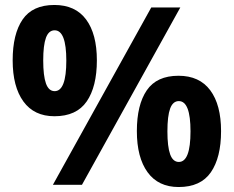

<svg xmlns="http://www.w3.org/2000/svg" viewBox="-20 -744 941 773"><path d="M199 -724Q283.4 -724 326.7 -665.5Q370 -607 370 -501Q370 -395 329 -335.5Q288 -276 199.3 -276Q117.4 -276 74.2 -335.5Q31 -395 31 -501Q31 -607 71 -665.5Q111 -724 199 -724ZM200 -622Q176.1 -622 165 -592Q154 -562 154 -500.5Q154 -439 165 -408Q176.1 -377 200 -377Q247 -377 247 -499.9Q247 -622 200 -622ZM706 -714 310 0H193L589 -714ZM698.7 -439Q783 -439 826.5 -380.5Q870 -322 870 -216Q870 -110 829 -50.5Q788 9 699.3 9Q617.4 9 574.2 -50.5Q531 -110 531 -216Q531 -322 571 -380.5Q611 -439 698.7 -439ZM700 -337Q676.1 -337 665 -307Q654 -277 654 -215Q654 -153.5 665 -122.8Q676.1 -92 700 -92Q747 -92 747 -215.3Q747 -337 700 -337Z"/></svg>

Font: Noto Sans Sundanese
Style: Regular
Weight: 400
Designer: Monotype Design Team (Regular), Sérgio L. Martins (other weights)
Foundry: Monotype Imaging Inc.
Version: Version 2.003